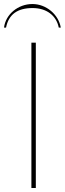

<svg xmlns="http://www.w3.org/2000/svg" viewBox="-76 -934 322 954"><path d="M80 0H102V-722H80ZM226 -797C215 -862 154 -914 85 -914C14 -914 -48 -863 -56 -797H-46C-33 -862 10 -894 86 -894C155 -894 204 -857 216 -797Z"/></svg>

Font: Perun Thin
Style: Regular
Weight: 100
Foundry: Copyright (c) Stefan Peev, Context Ltd, 2016
Version: Version 1.089